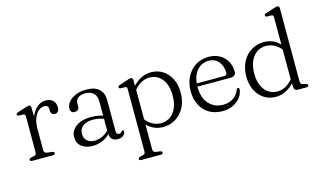

<svg xmlns="http://www.w3.org/2000/svg" viewBox="-106 -1068 2748 1637"><g transform="rotate(-15 1268.0 -249.5)"><path d="M159.5 -255.5Q159.5 -323 180.5 -370.5Q201.5 -418 234.8 -443Q268 -468 305.5 -468Q346.5 -468 369.5 -445.2Q392.5 -422.5 392.5 -385Q392.5 -361.5 382 -348.8Q371.5 -336 354.5 -336Q338 -336 328.2 -346Q318.5 -356 318.5 -374V-389Q318.5 -407 309.2 -415.2Q300 -423.5 281.5 -423.5Q256 -423.5 232 -404.2Q208 -385 192.5 -347Q177 -309 177 -253ZM174.5 -441 177 -318V-63Q177 -51 183.2 -43.8Q189.5 -36.5 202 -35L247 -29.5Q256 -28.5 260.8 -24.5Q265.5 -20.5 265.5 -14Q265.5 -7.5 260.5 -3.8Q255.5 0 246.5 0H62.5Q54 0 49 -3.8Q44 -7.5 44 -14Q44 -20 48.2 -23.5Q52.5 -27 60.5 -29.5L86.5 -34.5Q97.5 -37 103.5 -43.8Q109.5 -50.5 109.5 -63V-379.5Q109.5 -390.5 105.2 -395.5Q101 -400.5 92.5 -401.5L52 -402Q44.5 -403 40.8 -406.5Q37 -410 37 -415Q37 -420.5 41.2 -424.5Q45.5 -428.5 54 -431.5L124.5 -454Q136 -458 144 -460.2Q152 -462.5 156.5 -462.5Q165 -462.5 169.5 -457.5Q174 -452.5 174.5 -441Z M750 -54V-67L747 -74.5V-338.5Q747 -387.5 721.5 -413.2Q696 -439 650 -439Q605.5 -439 583.5 -421Q561.5 -403 561.5 -378.5V-346.5Q561.5 -328 550.2 -318.2Q539 -308.5 520 -308.5Q503 -308.5 493.5 -319Q484 -329.5 484 -346.5Q484 -377 505.8 -404.5Q527.5 -432 568 -449.8Q608.5 -467.5 665 -467.5Q740 -467.5 777.2 -432Q814.5 -396.5 814.5 -336.5V-61.5Q814.5 -46 821 -38.2Q827.5 -30.5 838 -30.5Q848.5 -30.5 854 -34.8Q859.5 -39 862.5 -44.5Q865 -47.5 867.8 -49.8Q870.5 -52 874 -52Q878.5 -52 881.5 -48.8Q884.5 -45.5 884.5 -39Q884.5 -27.5 876.8 -16Q869 -4.5 854.5 3Q840 10.5 819.5 10.5Q787.5 10.5 768.8 -5.5Q750 -21.5 750 -54ZM460 -102Q460 -158.5 509.8 -195Q559.5 -231.5 646 -231.5Q679.5 -231.5 709.5 -225.5Q739.5 -219.5 763 -210L758 -184Q734.5 -193 708.8 -199Q683 -205 653 -205Q596.5 -205 564.2 -180.2Q532 -155.5 532 -112.5Q532 -71.5 557.5 -49.8Q583 -28 621.5 -28Q661.5 -28 698 -46.8Q734.5 -65.5 762 -100.5L772 -79Q741.5 -36 695 -12.5Q648.5 11 596.5 11Q536.5 11 498.2 -19Q460 -49 460 -102Z M1074.5 -442.5V-377L1076 -370V170.5Q1076 183 1082 190Q1088 197 1099 199L1138.5 204Q1146.5 205.5 1150.8 209.5Q1155 213.5 1155 219.5Q1155 226 1150.5 229.8Q1146 233.5 1136.5 233.5H962.5Q953.5 233.5 948.8 229.8Q944 226 944 219.5Q944 213.5 948.2 209.8Q952.5 206 960.5 204L985.5 199Q996.5 196.5 1002.2 189.8Q1008 183 1008 170.5V-380Q1008 -391.5 1004 -396.5Q1000 -401.5 991 -402L951 -402.5Q943.5 -403.5 939.8 -407Q936 -410.5 936 -415.5Q936 -421 940 -425Q944 -429 953 -432L1021.5 -454.5Q1033 -458.5 1041 -461Q1049 -463.5 1055 -463.5Q1064.5 -463.5 1069.5 -458Q1074.5 -452.5 1074.5 -442.5ZM1056 -328.5 1046 -353.5Q1081.5 -408 1131 -437.8Q1180.5 -467.5 1236.5 -467.5Q1294.5 -467.5 1339.8 -438Q1385 -408.5 1410.8 -356.5Q1436.5 -304.5 1436.5 -236.5Q1436.5 -159.5 1406.8 -104Q1377 -48.5 1327.2 -18.8Q1277.5 11 1216.5 11Q1158.5 11 1111.8 -19.5Q1065 -50 1039 -103L1054 -130Q1080 -79.5 1120.8 -52.5Q1161.5 -25.5 1208 -25.5Q1252 -25.5 1287.2 -48.8Q1322.5 -72 1343.2 -117.5Q1364 -163 1364 -228.5Q1364 -292.5 1344.2 -336.8Q1324.5 -381 1290.2 -404.2Q1256 -427.5 1212 -427.5Q1166.5 -427.5 1126.8 -401.8Q1087 -376 1056 -328.5Z M1927.5 -289Q1927.5 -267.5 1915.2 -257Q1903 -246.5 1879 -246.5H1561.5V-274.5H1830Q1855.5 -274.5 1855.5 -297Q1855.5 -358.5 1822.8 -396.8Q1790 -435 1735.5 -435Q1691.5 -435 1658 -411.2Q1624.5 -387.5 1606 -345Q1587.5 -302.5 1587.5 -246Q1587.5 -147 1636 -93.8Q1684.5 -40.5 1761 -40.5Q1816.5 -40.5 1854 -68Q1891.5 -95.5 1903.5 -134.5Q1907 -141 1910.2 -143.8Q1913.5 -146.5 1918 -146.5Q1923.5 -146.5 1926.2 -142.2Q1929 -138 1929 -131Q1925.5 -93 1901 -60.8Q1876.5 -28.5 1835.5 -8.8Q1794.5 11 1742.5 11Q1675 11 1625.5 -18.2Q1576 -47.5 1548.8 -100.2Q1521.5 -153 1521.5 -222.5Q1521.5 -292 1549.2 -347.5Q1577 -403 1627 -435.2Q1677 -467.5 1744.5 -467.5Q1798 -467.5 1839.2 -444.8Q1880.5 -422 1904 -381.8Q1927.5 -341.5 1927.5 -289Z M2373.5 -80.5 2371.5 -85.5V-648Q2371.5 -659 2367.5 -664.2Q2363.5 -669.5 2354.5 -670L2314.5 -670.5Q2307 -671.5 2303.2 -675Q2299.5 -678.5 2299.5 -683.5Q2299.5 -689 2303.5 -693Q2307.5 -697 2316.5 -700L2387 -723Q2398 -726.5 2406.2 -729Q2414.5 -731.5 2420.5 -731.5Q2429.5 -731.5 2434.5 -726Q2439.5 -720.5 2439.5 -710.5V-63Q2439.5 -50.5 2445.5 -43.8Q2451.5 -37 2462.5 -34.5L2487.5 -29.5Q2495.5 -27.5 2499.8 -23.8Q2504 -20 2504 -14Q2504 -7.5 2499.2 -3.8Q2494.5 0 2485 0H2411.5Q2392 0 2382.8 -9.2Q2373.5 -18.5 2373.5 -39.5ZM2012 -220Q2012 -297 2041.8 -352.5Q2071.5 -408 2121.8 -437.8Q2172 -467.5 2232 -467.5Q2290.5 -467.5 2337.5 -436.8Q2384.5 -406 2410 -354L2395 -327Q2369 -377 2328.2 -404Q2287.5 -431 2240 -431Q2196.5 -431 2161 -407.5Q2125.5 -384 2104.8 -338.5Q2084 -293 2084 -227.5Q2084 -165 2103.8 -121Q2123.5 -77 2158 -53.5Q2192.5 -30 2236 -30Q2282 -30 2321.5 -55.5Q2361 -81 2392 -127.5L2402 -102.5Q2365.5 -48 2316.5 -18.5Q2267.5 11 2212.5 11Q2154 11 2108.8 -18.5Q2063.5 -48 2037.8 -100.2Q2012 -152.5 2012 -220Z"/></g></svg>

Font: Fraunces 48pt Soft Wonky Light
Style: Regular
Weight: 300
Version: Version 1.000;[b76b70a41]